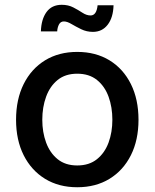

<svg xmlns="http://www.w3.org/2000/svg" viewBox="-20 -769 644 800"><path d="M301.8 11.2Q225.1 11.2 167.7 -23.9Q110.4 -59.1 78.6 -122.3Q46.9 -185.5 46.9 -270Q46.9 -355 78.6 -418.7Q110.4 -482.4 167.7 -517.6Q225.1 -552.7 301.8 -552.7Q378.9 -552.7 436.3 -517.6Q493.7 -482.4 525.4 -418.7Q557.1 -355 557.1 -270Q557.1 -185.5 525.4 -122.3Q493.7 -59.1 436.3 -23.9Q378.9 11.2 301.8 11.2ZM301.8 -79.6Q351.6 -79.6 384 -105.7Q416.5 -131.8 432.4 -175Q448.2 -218.3 448.2 -270Q448.2 -322.3 432.4 -366Q416.5 -409.7 384 -435.8Q351.6 -461.9 301.8 -461.9Q252.4 -461.9 220.2 -435.8Q188 -409.7 172.1 -366Q156.2 -322.3 156.2 -270Q156.2 -218.3 172.1 -175Q188 -131.8 220.2 -105.7Q252.4 -79.6 301.8 -79.6ZM367.2 -636.2Q340.8 -636.2 318.4 -647.2Q295.9 -658.2 277.8 -668.9Q259.8 -679.7 246.1 -679.7Q232.4 -679.7 225.8 -667.2Q219.2 -654.8 218.3 -638.2H150.4Q151.9 -688.5 173.8 -718.8Q195.8 -749 237.3 -749Q264.6 -749 285.6 -738Q306.6 -727.1 323.7 -715.8Q340.8 -704.6 357.4 -704.6Q382.3 -704.6 386.7 -747.1H453.1Q451.7 -695.8 428.7 -666Q405.8 -636.2 367.2 -636.2Z"/></svg>

Font: Inter Medium
Style: Regular
Weight: 500
Designer: Rasmus Andersson
Foundry: rsms
Version: Version 4.001;git-9221beed3